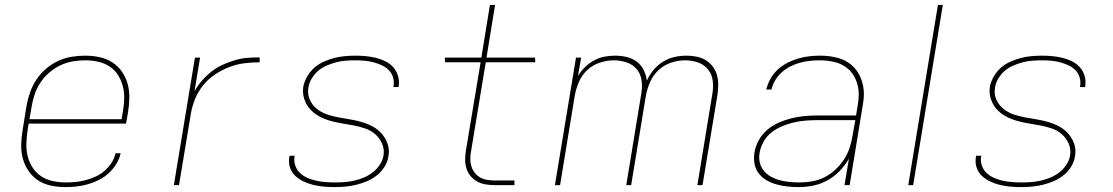

<svg xmlns="http://www.w3.org/2000/svg" viewBox="-20 -755 4540 783"><path d="M246 8Q217 8 188 2Q159 -4 136 -19Q113 -34 97 -57Q81 -80 73.5 -107Q66 -134 66.5 -164Q67 -194 72 -223L88 -323Q93 -351 102.5 -378Q112 -405 128 -429.5Q144 -454 167 -474Q190 -494 217 -506.5Q244 -519 272 -523.5Q300 -528 327 -528Q357 -528 385.5 -522Q414 -516 437.5 -501Q461 -486 477 -463Q493 -440 500.5 -413Q508 -386 507.5 -356Q507 -326 502 -297L494 -251H97L92 -220Q88 -193 87.5 -166.5Q87 -140 93.5 -115.5Q100 -91 114 -70Q128 -49 149 -35.5Q170 -22 196 -16.5Q222 -11 249 -11Q269 -11 289 -13Q309 -15 329.5 -20.5Q350 -26 370 -35Q390 -44 406.5 -58.5Q423 -73 435 -91.5Q447 -110 451 -130H472Q467 -107 454 -86Q441 -65 423 -48.5Q405 -32 383 -21Q361 -10 338 -3.5Q315 3 292 5.5Q269 8 246 8ZM476 -269 481 -300Q486 -326 486.5 -353Q487 -380 480.5 -404.5Q474 -429 460.5 -450Q447 -471 426 -484.5Q405 -498 379.5 -503.5Q354 -509 327 -509Q302 -509 276 -504.5Q250 -500 226 -488.5Q202 -477 181 -459Q160 -441 145 -418.5Q130 -396 121.5 -370.5Q113 -345 109 -320L100 -269Z M689 0 775 -520H796L773 -382Q786 -406 804 -426.5Q822 -447 843 -463.5Q864 -480 888.5 -491Q913 -502 938 -509.5Q963 -517 988.5 -519Q1014 -521 1039 -521V-501Q1008 -501 976.5 -497Q945 -493 915 -481.5Q885 -470 856.5 -451Q828 -432 807.5 -406Q787 -380 775 -350Q763 -320 758 -289L710 0Z M1344 8Q1322 8 1300 6Q1278 4 1257.5 -1Q1237 -6 1218 -15Q1199 -24 1184 -38Q1169 -52 1162.5 -72.5Q1156 -93 1160 -115L1161 -120H1182L1181 -116Q1178 -97 1184.5 -79Q1191 -61 1204 -49Q1217 -37 1234 -29.5Q1251 -22 1269.5 -18Q1288 -14 1307.5 -12.5Q1327 -11 1346 -11Q1366 -11 1385.5 -12.5Q1405 -14 1425 -18.5Q1445 -23 1464 -31Q1483 -39 1500 -52Q1517 -65 1529 -83.5Q1541 -102 1544 -121Q1548 -147 1538 -169.5Q1528 -192 1510.5 -207.5Q1493 -223 1469.5 -231Q1446 -239 1422 -243.5Q1398 -248 1373 -252Q1348 -256 1324.5 -263Q1301 -270 1279.5 -282Q1258 -294 1243 -311.5Q1228 -329 1220.5 -352.5Q1213 -376 1217 -402Q1221 -423 1233 -443.5Q1245 -464 1262 -479Q1279 -494 1300.5 -503.5Q1322 -513 1343 -518.5Q1364 -524 1386 -526Q1408 -528 1429 -528Q1451 -528 1472 -526Q1493 -524 1513.5 -519Q1534 -514 1552 -505Q1570 -496 1583.5 -481Q1597 -466 1603 -446Q1609 -426 1606 -405L1605 -400H1584L1585 -404Q1588 -423 1582.5 -440.5Q1577 -458 1564.5 -470Q1552 -482 1535.5 -489.5Q1519 -497 1501 -501.5Q1483 -506 1465 -507.5Q1447 -509 1428 -509Q1409 -509 1389.5 -507.5Q1370 -506 1351 -501Q1332 -496 1313 -488Q1294 -480 1278.5 -467Q1263 -454 1252 -436Q1241 -418 1238 -399Q1233 -373 1242.5 -350.5Q1252 -328 1270.5 -312.5Q1289 -297 1312 -289Q1335 -281 1359.5 -276.5Q1384 -272 1408.5 -268Q1433 -264 1456.5 -257Q1480 -250 1501 -238.5Q1522 -227 1537.5 -209Q1553 -191 1561 -167.5Q1569 -144 1564 -118Q1561 -96 1548.5 -75.5Q1536 -55 1517 -40Q1498 -25 1476.5 -16Q1455 -7 1433 -1.5Q1411 4 1388.5 6Q1366 8 1344 8Z M2078 0H1998Q1979 0 1960.5 -3Q1942 -6 1926.5 -14.5Q1911 -23 1899.5 -36.5Q1888 -50 1882.5 -67.5Q1877 -85 1877 -103.5Q1877 -122 1880 -141L1940 -501H1795L1794 -520H1943L1978 -735H1999L1964 -520H2162L2163 -501H1961L1901 -138Q1898 -122 1898 -106.5Q1898 -91 1902.5 -76.5Q1907 -62 1916 -50.5Q1925 -39 1938 -31.5Q1951 -24 1966.5 -21.5Q1982 -19 1998 -19H2078Z M2243 0 2329 -520H2350L2337 -445Q2349 -465 2366 -481.5Q2383 -498 2403.5 -509Q2424 -520 2445.5 -524Q2467 -528 2489 -528Q2513 -528 2536 -522.5Q2559 -517 2577 -503.5Q2595 -490 2605 -469.5Q2615 -449 2618 -426Q2628 -449 2645 -469.5Q2662 -490 2684 -503.5Q2706 -517 2730.5 -522.5Q2755 -528 2779 -528H2780Q2800 -528 2820.5 -524Q2841 -520 2857.5 -510Q2874 -500 2886 -484.5Q2898 -469 2903.5 -450Q2909 -431 2909 -410.5Q2909 -390 2906 -369L2845 0H2824L2885 -372Q2890 -400 2886.5 -426.5Q2883 -453 2867 -472.5Q2851 -492 2826 -500.5Q2801 -509 2774 -509Q2746 -509 2717 -499.5Q2688 -490 2666 -469.5Q2644 -449 2631.5 -421Q2619 -393 2614 -365L2554 0H2534L2595 -372Q2600 -400 2596.5 -426.5Q2593 -453 2577 -472.5Q2561 -492 2535.5 -500.5Q2510 -509 2483 -509Q2455 -509 2426 -499.5Q2397 -490 2375 -469.5Q2353 -449 2341 -421Q2329 -393 2324 -365L2264 0Z M3237 8Q3214 8 3191 5.5Q3168 3 3146.5 -3Q3125 -9 3106 -20Q3087 -31 3074 -48Q3061 -65 3057 -87.5Q3053 -110 3057 -134Q3061 -159 3074.5 -183.5Q3088 -208 3109.5 -226Q3131 -244 3156 -255Q3181 -266 3207 -272.5Q3233 -279 3259 -281.5Q3285 -284 3311 -284H3471L3478 -326Q3480 -337 3481 -348Q3482 -359 3482 -369V-370Q3482 -401 3470.5 -429Q3459 -457 3437 -475.5Q3415 -494 3385.5 -501.5Q3356 -509 3324 -509Q3304 -509 3284 -507Q3264 -505 3243.5 -499.5Q3223 -494 3204 -484.5Q3185 -475 3169 -461Q3153 -447 3142 -428.5Q3131 -410 3126 -390H3105Q3110 -412 3122 -433.5Q3134 -455 3152 -471.5Q3170 -488 3191.5 -499Q3213 -510 3235.5 -516.5Q3258 -523 3280.5 -525.5Q3303 -528 3326 -528Q3361 -528 3394.5 -519.5Q3428 -511 3452.5 -490Q3477 -469 3490 -437.5Q3503 -406 3503 -372Q3503 -359 3501.5 -347Q3500 -335 3498 -323L3445 0H3424L3442 -108Q3427 -81 3404 -57.5Q3381 -34 3353.5 -19Q3326 -4 3296 2Q3266 8 3237 8ZM3241 -11Q3266 -11 3292 -15.5Q3318 -20 3342 -32Q3366 -44 3386.5 -63Q3407 -82 3422 -105Q3437 -128 3445 -153Q3453 -178 3457 -203L3468 -265H3311Q3288 -265 3264 -263Q3240 -261 3216.5 -255.5Q3193 -250 3170 -240.5Q3147 -231 3127 -215.5Q3107 -200 3094.5 -178Q3082 -156 3078 -133Q3074 -112 3078.5 -92.5Q3083 -73 3095 -58.5Q3107 -44 3124 -34.5Q3141 -25 3160 -20Q3179 -15 3199.5 -13Q3220 -11 3241 -11Z M3684 0 3805 -735H3825L3704 0Z M4144 8Q4122 8 4100 6Q4078 4 4057.5 -1Q4037 -6 4018 -15Q3999 -24 3984 -38Q3969 -52 3962.5 -72.5Q3956 -93 3960 -115L3961 -120H3982L3981 -116Q3978 -97 3984.5 -79Q3991 -61 4004 -49Q4017 -37 4034 -29.5Q4051 -22 4069.5 -18Q4088 -14 4107.5 -12.5Q4127 -11 4146 -11Q4166 -11 4185.5 -12.5Q4205 -14 4225 -18.5Q4245 -23 4264 -31Q4283 -39 4300 -52Q4317 -65 4329 -83.5Q4341 -102 4344 -121Q4348 -147 4338 -169.5Q4328 -192 4310.5 -207.5Q4293 -223 4269.5 -231Q4246 -239 4222 -243.5Q4198 -248 4173 -252Q4148 -256 4124.5 -263Q4101 -270 4079.5 -282Q4058 -294 4043 -311.5Q4028 -329 4020.5 -352.5Q4013 -376 4017 -402Q4021 -423 4033 -443.5Q4045 -464 4062 -479Q4079 -494 4100.5 -503.5Q4122 -513 4143 -518.5Q4164 -524 4186 -526Q4208 -528 4229 -528Q4251 -528 4272 -526Q4293 -524 4313.5 -519Q4334 -514 4352 -505Q4370 -496 4383.5 -481Q4397 -466 4403 -446Q4409 -426 4406 -405L4405 -400H4384L4385 -404Q4388 -423 4382.5 -440.5Q4377 -458 4364.5 -470Q4352 -482 4335.5 -489.5Q4319 -497 4301 -501.5Q4283 -506 4265 -507.5Q4247 -509 4228 -509Q4209 -509 4189.5 -507.5Q4170 -506 4151 -501Q4132 -496 4113 -488Q4094 -480 4078.5 -467Q4063 -454 4052 -436Q4041 -418 4038 -399Q4033 -373 4042.5 -350.5Q4052 -328 4070.5 -312.5Q4089 -297 4112 -289Q4135 -281 4159.5 -276.5Q4184 -272 4208.5 -268Q4233 -264 4256.5 -257Q4280 -250 4301 -238.5Q4322 -227 4337.5 -209Q4353 -191 4361 -167.5Q4369 -144 4364 -118Q4361 -96 4348.5 -75.5Q4336 -55 4317 -40Q4298 -25 4276.5 -16Q4255 -7 4233 -1.5Q4211 4 4188.5 6Q4166 8 4144 8Z"/></svg>

Font: Iosevka Aile Thin Oblique
Style: Regular
Weight: 100
Italic angle: -9°
Designer: Belleve Invis
Foundry: Belleve Invis
Version: Version 31.1.0; ttfautohint (v1.8.4)